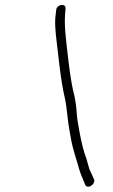

<svg xmlns="http://www.w3.org/2000/svg" viewBox="-20 -700 447 760"><path d="M202.6 -661 201.3 -651C196.4 -613.8 198.1 -602.7 201 -563C211.1 -481.4 219.3 -384.3 237.3 -309C245.8 -268.3 247.6 -220.1 255.6 -180L260.9 -151C267.9 -109.3 282.3 -71.2 292.6 -33C298.9 -9.6 309.6 9.9 316.8 31C325.2 50.3 358 31.4 352.5 11L342 -13C338.4 -20.3 335.7 -26 333.9 -30C330.6 -39.7 325.6 -61 322.4 -71C311.3 -99.1 303.4 -133.4 297.1 -165L291.8 -194C287.9 -213.6 285 -232.3 283.6 -254C282.1 -277.8 278.6 -301.5 273.8 -324C259.8 -376 251.8 -450.2 245.1 -509.5C239.4 -560.5 232.8 -608.5 239.5 -665C242.1 -689.2 204.5 -682.9 202.6 -661Z"/></svg>

Font: HoneyBee
Style: LitIt
Weight: 300
Foundry: Cannot Into Space Fonts
Version: Version 0.89